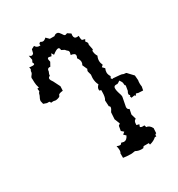

<svg xmlns="http://www.w3.org/2000/svg" viewBox="-149 -694 741 800"><g transform="rotate(-30 222.0 -294.0)"><path d="M199.7 -582H222.2Q228 -587.9 235.4 -587.9Q241.7 -587.9 245.4 -584Q249 -580.1 252 -575.7Q254.9 -571.3 257.6 -567.4Q260.3 -563.5 264.2 -563.5L273.4 -566.4L288.6 -556.2L287.6 -546.9Q287.6 -531.7 301.8 -531.7L310.1 -532.7V-530.8Q310.1 -510.3 315.4 -510.3H315.9L326.7 -507.3L321.8 -498.5L328.1 -490.2Q329.1 -486.3 329.1 -483.9Q329.1 -481 327.6 -480.5L332.5 -456.1Q332.5 -451.2 330.1 -451.2L328.1 -451.7Q328.1 -434.6 336.4 -421.9Q331.1 -411.1 331.1 -399.9Q331.1 -389.6 336.4 -378.4L328.1 -371.1L338.4 -360.4Q334 -351.1 334 -342.3Q334 -332 341.3 -320.8L336.9 -312.5L342.3 -305.7L343.8 -308.1L377.4 -305.2Q384.3 -305.2 393.6 -300.8Q406.7 -300.8 408.2 -295.9L430.2 -272.5L432.1 -249Q430.7 -242.2 430.7 -234.4Q430.7 -227.1 432.1 -218.3L428.7 -201.2L404.8 -202.6Q399.9 -205.1 397.5 -205.1Q394.5 -205.1 394 -201.7L392.6 -197.3L386.7 -201.7L371.6 -199.2L368.7 -208.5L373 -211.4Q367.7 -213.9 367.7 -219.2Q367.7 -224.1 372.6 -231.9L376.5 -255.9L373 -259.3L372.1 -269.5Q371.6 -274.9 363.3 -286.6Q352.1 -278.3 348.1 -278.3H347.2Q345.7 -278.8 343.8 -278.8Q340.8 -278.8 337.4 -277.8Q331.5 -274.9 331.5 -267.1Q331.5 -259.8 333 -253.9Q334.5 -248 335.9 -243.2Q337.4 -238.3 339.1 -233.2Q340.8 -228 340.8 -222.2L332 -176.8Q332 -165 341.3 -163.1L336.4 -138.7L343.3 -114.3Q332.5 -112.3 332.5 -93.3V-90.3L344.7 -87.4L340.8 -76.7Q343.8 -72.3 353.5 -72.3L360.4 -72.8L363.8 -62.5Q377.9 -62.5 388.2 -43.5L386.7 -19.5Q380.4 -18.6 380.4 -12.7L380.9 -8.3H373.5Q361.3 3.4 340.8 8.3L339.4 0.5H314.5L309.1 7.3L301.3 7.8Q285.2 7.8 272.9 0.5L256.3 2.9Q233.4 2.9 215.8 0V-22Q219.7 -25.9 219.7 -35.2Q219.7 -43 216.8 -55.7Q225.6 -51.8 231 -51.8Q238.3 -51.8 239.7 -58.6L252.9 -55.7Q266.6 -55.7 274.9 -73.7L264.6 -83.5L274.9 -91.8L263.7 -101.6L267.6 -124.5L275.9 -130.9L265.6 -156.7L267.6 -189Q276.9 -202.1 276.9 -209Q276.9 -213.4 272 -215.8L270.5 -244.6Q278.3 -254.9 278.3 -281.7V-290L270.5 -292L270 -297.4Q270 -307.1 280.3 -316.4Q272 -331.5 272 -351.6L273.4 -367.2L268.6 -384.8Q268.6 -391.6 272.5 -395L261.7 -418.9Q266.1 -425.8 266.1 -432.6Q266.1 -442.9 257.3 -455.1Q261.2 -461.9 261.2 -466.8Q261.2 -478 241.2 -480L244.1 -492.2Q244.1 -500 237.3 -503.4L230.5 -511.2L216.8 -518.1Q216.8 -530.3 209 -530.3Q200.2 -530.3 181.6 -515.6L174.8 -526.9L169.4 -515.6L157.7 -518.1Q150.9 -518.1 150.9 -510.7L153.3 -498.5L143.1 -480L139.2 -480.5Q127.9 -480.5 127.9 -466.8Q122.6 -455.6 122.6 -450.7Q122.6 -449.7 123 -448.7Q114.3 -445.8 114.3 -439Q114.3 -432.1 123 -420.9L139.2 -388.7L138.2 -367.7Q116.2 -365.7 115.7 -358.2Q115.2 -350.6 94.2 -347.7Q89.4 -347.7 85.4 -349.1Q84 -349.6 81.1 -349.6Q77.1 -349.6 71.8 -348.6L66.9 -356H55.7L40 -361.3L36.6 -376.5Q37.1 -385.3 44.4 -397.9L48.3 -410.6Q52.2 -410.6 52.2 -417.5Q52.2 -421.4 50.8 -428.2L58.6 -428.7Q53.2 -446.3 53.2 -457Q53.2 -465.3 52.7 -473.6Q52.2 -475.1 52.2 -476.6Q52.2 -482.4 55.2 -485.4Q58.1 -488.8 61 -492.9Q64 -497.1 64 -504.9Q64 -506.8 66.4 -509.3Q67.4 -510.3 67.4 -513.2Q67.4 -516.6 65.9 -522.5Q68.8 -520.5 81.5 -520.5Q90.8 -520.5 90.8 -525.4L87.4 -533.2L92.3 -543L88.4 -564.9Q94.2 -559.1 99.6 -559.1Q105 -559.1 108.9 -564.5L113.3 -582L127.9 -589.4Q133.8 -577.6 147.9 -577.6L152.3 -578.1L151.4 -583Q151.4 -588.9 159.2 -590.8Q165 -586.9 169.4 -586.9Q177.2 -586.9 186 -595.7Z"/></g></svg>

Font: Truetypewriter PolyglOTT
Style: Regular
Weight: 400
Designer: Sergey Beatoff a.k.a. Sam_T
Version: Version 3.76